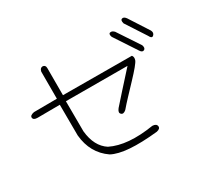

<svg xmlns="http://www.w3.org/2000/svg" viewBox="-139 -952 1278 1173"><g transform="rotate(-30 500.0 -366.0)"><path d="M945 -570Q955 -550 941 -537Q927 -523 913 -552L822 -692Q815 -718 828 -722Q842 -727 856 -708ZM79 -455Q50 -455 48 -473Q46 -490 77 -496L239 -497V-688Q244 -712 263 -712Q282 -710 282 -688V-497L767 -495Q778 -482 771 -461Q767 -450 746 -424.5Q725 -399 688 -360Q651 -321 620 -288Q589 -255 566 -228Q544 -209 531 -223Q518 -235 537 -259Q562 -288 606 -336.5Q650 -385 713 -455L279 -456L280 -243Q291 -133 362 -87Q473 -32 661 -62Q689 -61 692 -42Q695 -23 667 -17Q437 7 348 -41Q249 -109 237 -239L236 -456ZM854 -519Q862 -496 849 -488Q834 -480 822 -499L718 -657Q709 -682 724 -685Q738 -688 752 -673Z"/></g></svg>

Font: Yomogi
Style: Regular
Weight: 400
Designer: satsuyako
Foundry: satsuyako
Version: Version 3.100